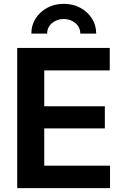

<svg xmlns="http://www.w3.org/2000/svg" viewBox="-20 -976 646 996"><path d="M69.3 0V-727.5H549.3V-610.8H209.5V-424.8H523.9V-310.1H209.5V-116.7H550.8V0ZM310.5 -956.1Q358.9 -956.1 396.7 -935.5Q434.6 -915 456.8 -880.1Q479 -845.2 479 -801.8H396.5Q396.5 -835 371.1 -856.2Q345.7 -877.4 310.5 -877.4Q275.4 -877.4 250 -856.2Q224.6 -835 224.6 -801.8H142.6Q142.6 -845.2 164.8 -880.1Q187 -915 224.9 -935.5Q262.7 -956.1 310.5 -956.1Z"/></svg>

Font: Inter
Style: 650
Weight: 650
Designer: Rasmus Andersson
Foundry: rsms
Version: Version 4.001;git-66647c0bb